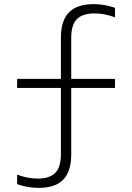

<svg xmlns="http://www.w3.org/2000/svg" viewBox="-20 -790 640 930"><path d="M167 120Q141 120 114.5 115.5Q88 111 63 102V56Q91 66 114.5 70.5Q138 75 162 75Q221 75 248 47Q275 19 275 -43V-364H63V-408H275V-608Q275 -690 314 -730Q353 -770 433 -770Q460 -770 486 -765.5Q512 -761 537 -752V-706Q510 -716 486 -720.5Q462 -725 438 -725Q379 -725 352 -697Q325 -669 325 -607V-408H537V-364H325V-42Q325 40 286.5 80Q248 120 167 120Z"/></svg>

Font: M PLUS Code Latin Expanded Light
Style: Regular
Weight: 300
Width: 7
Designer: Coji Morishita
Foundry: UNDERFOREST DESIGN
Version: Version 1.002; ttfautohint (v1.8.3)